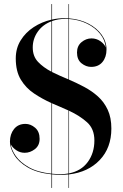

<svg xmlns="http://www.w3.org/2000/svg" viewBox="-20 -850 611 950"><path d="M503.2 -615Q500.1 -651.6 475.5 -682.4Q450.9 -713.1 410.9 -732.8Q370.9 -752.5 321.6 -756V-455.9Q359.9 -439.4 397.1 -419.7Q434.2 -400 464.6 -372.8Q494.9 -345.6 512.9 -307Q531 -268.4 531 -214Q531 -118.5 473.5 -58.2Q416 2.1 321.6 12.9V80H319V13.1Q301.4 15 283 15Q259.5 15 237.6 12.9V80H234.6V12.5Q162.1 4.9 116.8 -21.9Q71.5 -48.6 50.4 -83.2Q29.2 -117.8 29.2 -149Q29.2 -186.5 49.6 -211.8Q70 -237 106 -237Q131.5 -237 153.8 -218Q176 -199 176 -163Q176 -130 152.6 -112Q129.2 -94 102.2 -94Q78.9 -94 59.9 -107.2Q41 -120.5 33.2 -135.6Q36.6 -109.5 57.9 -78.5Q79.2 -47.5 122.4 -22.8Q165.6 2 234.6 9.2V-340Q189.1 -360.4 148.8 -387.3Q108.4 -414.2 83.2 -455.7Q58 -497.1 58 -561Q58 -611 82.2 -650.2Q106.4 -689.5 146.6 -715.7Q186.8 -741.9 234.6 -752.8V-830H237.6V-753.4Q268 -760 299 -760Q309.1 -760 319 -759.4V-830H321.6V-759.1Q375 -755 416.9 -733.4Q458.8 -711.8 482.9 -678.2Q507 -644.8 507 -605Q507 -567.5 487 -543.2Q467 -519 431 -519Q405.5 -519 383.2 -536.9Q361 -554.9 361 -590.2Q361 -622.8 383.4 -641.4Q405.8 -660 432.8 -660Q456.8 -660 476.4 -646.5Q496 -633 503.2 -615ZM303 -756.6Q267.8 -756.6 237.6 -745.8V-493.6Q256.4 -484.1 277 -475.1Q297.6 -466.1 319 -457V-756.1Q311 -756.6 303 -756.6ZM142 -615Q142 -571.5 168.2 -543.8Q194.5 -516.1 234.6 -495.2V-744.6Q191.1 -728 166.6 -692.9Q142 -657.9 142 -615ZM281 11.6Q300.9 11.6 319 8.2V-303.2Q299.5 -312.2 278.9 -320.9Q258.2 -329.5 237.6 -338.6V9.6Q258.5 11.6 281 11.6ZM447 -155Q447 -212.8 410.4 -245.3Q373.8 -277.9 321.6 -302V7.8Q382 -4.2 414.5 -48.8Q447 -93.4 447 -155Z"/></svg>

Font: Bodoni* 72 Medium
Style: Regular
Weight: 500
Version: Version 1.002; ttfautohint (v0.97) -l 8 -r 50 -G 200 -x 14 -